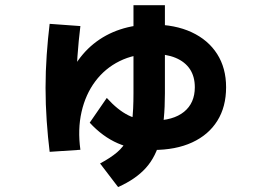

<svg xmlns="http://www.w3.org/2000/svg" viewBox="-20 -647 1040 749"><path d="M173.7 -54.7Q166.7 -111 162.2 -175.3Q157.7 -239.7 157.7 -304Q157.7 -369 162.2 -433Q166.7 -497 173.7 -554L293.6 -545.3Q286.6 -488.7 282.1 -426.5Q277.6 -364.3 277.6 -304Q277.6 -282 278.5 -259.5Q279.3 -237 280.3 -214.3L214.7 -256Q234.6 -328.6 267.1 -384Q299.6 -439.3 345.3 -476.1Q391 -513 448.7 -532.1Q506.3 -551.3 574.7 -551.3Q663 -551.3 727.5 -521.3Q792 -491.3 827 -436.5Q862 -381.7 862 -306.7Q862 -230.3 827.8 -175.7Q793.7 -121 729.8 -91.5Q666 -62 577.3 -62Q499.3 -62 439.8 -87.9Q380.3 -113.7 330 -168.4L396.6 -265Q439.3 -217.6 480.8 -197.1Q522.3 -176.6 577.3 -176.6Q655.7 -176.6 697.9 -210.8Q740 -245 740 -306.7Q740 -348.3 720.9 -377.2Q701.7 -406 664.9 -421.4Q628 -436.7 574.7 -436.7Q503.3 -436.7 446.5 -408.5Q389.6 -380.4 351.6 -329.5Q313.6 -278.7 298.1 -210.5Q282.6 -142.3 293.6 -62.7ZM370.4 -9.3Q411 -31 436.7 -52.8Q462.4 -74.6 476.2 -103.5Q490 -132.3 495.4 -175.3Q500.7 -218.3 500.7 -282.7V-626.7H623.3V-282.7Q623.3 -175.3 606.1 -105.8Q589 -36.3 549.3 7.8Q509.7 52 440.7 82.7Z"/></svg>

Font: M PLUS 2 Thin
Style: Regular
Weight: 100
Designer: Coji Morishita
Foundry: UNDERFOREST DESIGN
Version: Version 1.001